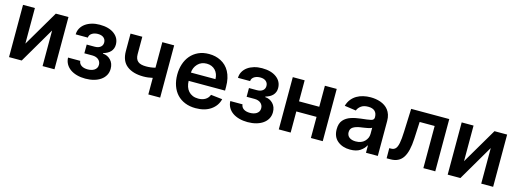

<svg xmlns="http://www.w3.org/2000/svg" viewBox="-9 -1239 5203 1936"><g transform="rotate(15 2592.5 -271.0)"><path d="M190 -545.5V-174L408.4 -545.5H540.5V0H416.2V-371.8L198.5 0H66.1V-545.5Z M642 -149.5H769.5Q770.6 -134.6 777.7 -122.7Q784.8 -110.8 797.1 -102.5Q809.3 -94.1 826.2 -89.8Q843 -85.6 863.3 -85.6Q881 -85.6 898.6 -89.5Q916.2 -93.4 930.2 -102.1Q944.2 -110.8 953.1 -124.8Q962 -138.8 962 -159.4Q962 -176.1 955.6 -189.6Q949.2 -203.1 937.7 -213.1Q926.1 -223 909.8 -228.3Q893.5 -233.7 873.2 -233.7H789.8V-324.9H873.2Q893.5 -324.9 908.7 -329.9Q924 -334.9 934.3 -343.6Q944.6 -352.3 949.8 -364.2Q954.9 -376.1 954.9 -389.9Q954.9 -420.8 933.2 -439.3Q911.6 -457.7 872.9 -457.7Q858.7 -457.7 843 -454.4Q827.4 -451 814.3 -443.5Q801.1 -436.1 792.3 -424.2Q783.4 -412.3 782.7 -395.6H655.9Q656.6 -431.5 672.9 -460.4Q689.3 -489.3 717.5 -509.8Q745.7 -530.2 783.9 -541.4Q822.1 -552.6 866.8 -552.6Q962.7 -552.6 1018.5 -510.7Q1074.2 -468.8 1074.2 -399.5Q1074.2 -377.5 1067.1 -359.2Q1060 -340.9 1046.7 -326.5Q1033.4 -312.1 1014.4 -301.7Q995.4 -291.2 971.9 -284.8V-279.1Q1020.2 -276.6 1053.6 -241.5Q1086.6 -207 1086.6 -151.3Q1086.6 -113.6 1070 -83.6Q1053.3 -53.6 1023.6 -32.7Q994 -11.7 953.1 -0.5Q912.3 10.7 864 10.7Q816.8 10.7 776.6 -0.2Q736.5 -11 707 -31.6Q677.6 -52.2 660.5 -82Q643.5 -111.9 642 -149.5Z M1188.2 -364.3V-546.2H1311.1V-364.3Q1311.1 -338.1 1318.2 -319.6Q1325.3 -301.1 1339.3 -289.4Q1353.3 -277.7 1374.6 -272.4Q1396 -267 1424.4 -267Q1475.5 -267 1520.2 -279.1V-545.5H1643.8V0H1520.2V-172.9Q1497.5 -167.6 1473.2 -164.6Q1448.9 -161.6 1424.4 -161.6Q1315.3 -161.6 1251.8 -210.9Q1188.2 -259.9 1188.2 -364.3Z M1750 -269.5Q1750 -327.8 1766.7 -379.3Q1783.4 -430.8 1816.1 -469.3Q1848.7 -507.8 1896.8 -530.2Q1945 -552.6 2008.2 -552.6Q2042.6 -552.6 2073 -545.6Q2103.3 -538.7 2132.1 -523.8Q2160.5 -509.2 2183.6 -486.9Q2206.7 -464.5 2223.2 -433.8Q2239.7 -403.1 2248.6 -364Q2257.5 -324.9 2257.5 -277V-237.6H1877.5Q1878.2 -205.3 1887.3 -178.1Q1896.3 -150.9 1913.9 -131.2Q1931.5 -111.5 1957.2 -100.5Q1983 -89.5 2016.7 -89.5Q2058.6 -89.5 2088.8 -107.4Q2119 -125.4 2132.1 -159.8L2252.1 -146.3Q2235.1 -75.3 2172.9 -32.3Q2110.8 10.7 2014.9 10.7Q1953.5 10.7 1904.3 -9.1Q1855.1 -28.8 1820.8 -65.3Q1786.6 -101.9 1768.3 -153.8Q1750 -205.6 1750 -269.5ZM1877.8 -324.2H2134.2Q2133.9 -351.9 2125 -375.4Q2116.1 -398.8 2100 -416Q2083.8 -433.2 2061.1 -442.8Q2038.4 -452.4 2009.9 -452.4Q1952.4 -452.4 1916.5 -414.4Q1880.7 -376.4 1877.8 -324.2Z M2335.9 -149.5H2463.4Q2464.5 -134.6 2471.6 -122.7Q2478.7 -110.8 2490.9 -102.5Q2503.2 -94.1 2520.1 -89.8Q2536.9 -85.6 2557.2 -85.6Q2574.9 -85.6 2592.5 -89.5Q2610.1 -93.4 2624.1 -102.1Q2638.1 -110.8 2647 -124.8Q2655.9 -138.8 2655.9 -159.4Q2655.9 -176.1 2649.5 -189.6Q2643.1 -203.1 2631.6 -213.1Q2620 -223 2603.7 -228.3Q2587.4 -233.7 2567.1 -233.7H2483.7V-324.9H2567.1Q2587.4 -324.9 2602.6 -329.9Q2617.9 -334.9 2628.2 -343.6Q2638.5 -352.3 2643.6 -364.2Q2648.8 -376.1 2648.8 -389.9Q2648.8 -420.8 2627.1 -439.3Q2605.5 -457.7 2566.8 -457.7Q2552.6 -457.7 2536.9 -454.4Q2521.3 -451 2508.2 -443.5Q2495 -436.1 2486.2 -424.2Q2477.3 -412.3 2476.6 -395.6H2349.8Q2350.5 -431.5 2366.8 -460.4Q2383.2 -489.3 2411.4 -509.8Q2439.6 -530.2 2477.8 -541.4Q2516 -552.6 2560.7 -552.6Q2656.6 -552.6 2712.4 -510.7Q2768.1 -468.8 2768.1 -399.5Q2768.1 -377.5 2761 -359.2Q2753.9 -340.9 2740.6 -326.5Q2727.3 -312.1 2708.3 -301.7Q2689.3 -291.2 2665.8 -284.8V-279.1Q2714.1 -276.6 2747.5 -241.5Q2780.5 -207 2780.5 -151.3Q2780.5 -113.6 2763.8 -83.6Q2747.2 -53.6 2717.5 -32.7Q2687.9 -11.7 2647 -0.5Q2606.2 10.7 2557.9 10.7Q2510.7 10.7 2470.5 -0.2Q2430.4 -11 2400.9 -31.6Q2371.4 -52.2 2354.4 -82Q2337.4 -111.9 2335.9 -149.5Z M3006 -545.5V-326H3217.3V-545.5H3340.9V0H3217.3V-220.5H3006V0H2882.1V-545.5Z M3475.1 -248.6Q3504.6 -282.3 3552.2 -297.9Q3576 -305.8 3600.9 -310.9Q3625.7 -316.1 3652.3 -318.9Q3688.9 -322.8 3714.5 -326.3Q3740.1 -329.9 3756 -333.5Q3787.3 -340.2 3787.3 -367.9V-370Q3787.3 -410.9 3764.2 -432.5Q3741.1 -454.2 3695 -454.2Q3647.4 -454.2 3620.4 -433.6Q3592.7 -413 3583.1 -384.9L3463.1 -402Q3474.4 -442.1 3497.2 -470.7Q3519.9 -499.3 3550.6 -517.4Q3581.3 -535.5 3618.1 -544Q3654.8 -552.6 3694.2 -552.6Q3720.2 -552.6 3746.6 -548.7Q3773.1 -544.7 3797.8 -536Q3822.4 -527.3 3843.9 -513Q3865.4 -498.6 3881.4 -477.8Q3897.4 -457 3906.6 -429Q3915.8 -400.9 3915.8 -365.1V0H3792.3V-74.9H3788Q3779.1 -57.5 3765.1 -42.8Q3751.1 -28.1 3731.5 -14.9Q3692.8 11 3627.8 11Q3549 11 3497.5 -30.9Q3445.3 -73.2 3445.3 -153.1Q3445.3 -214.5 3475.1 -248.6ZM3569.2 -155.2Q3569.2 -137.8 3576 -124.3Q3582.7 -110.8 3595 -101.7Q3607.2 -92.7 3624.1 -88.1Q3641 -83.5 3661.2 -83.5Q3720.2 -83.5 3753.6 -116.8Q3787.6 -150.9 3787.6 -195.7V-259.9Q3779.8 -253.2 3757.8 -248.2Q3746.8 -245.7 3734.9 -243.6Q3723 -241.5 3711.3 -239.5Q3699.6 -237.6 3688.9 -236Q3678.3 -234.4 3669.7 -233.3Q3648.1 -230.1 3630.5 -224.4Q3612.9 -218.8 3598 -209.9Q3569.2 -192.5 3569.2 -155.2Z M4007.1 -105.8H4025.9Q4054.3 -105.8 4071.4 -123.6Q4079.9 -132.5 4086.1 -147.4Q4092.3 -162.3 4096.8 -184.3Q4101.2 -206.3 4104 -236Q4106.9 -265.6 4108.3 -304L4117.9 -545.5H4515.6V0H4391.3V-440H4234.7L4226.2 -264.2Q4219.8 -127.1 4177.9 -63.9Q4136 0 4047.6 0H4007.8Z M4769.2 -545.5V-174L4987.6 -545.5H5119.7V0H4995.4V-371.8L4777.7 0H4645.2V-545.5Z"/></g></svg>

Font: Inter P Semi Bold
Style: Regular
Weight: 600
Designer: Rasmus Andersson
Foundry: rsms
Version: Version 3.018;git-588b23468